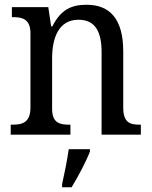

<svg xmlns="http://www.w3.org/2000/svg" viewBox="-20 -566 637 807"><path d="M25 0H276V-42H271C231 -42 199 -49 199 -109V-320C199 -406 226 -483 310 -483C381 -483 407 -432 407 -346V0H572V-42H567C526 -42 498 -51 498 -114V-350C498 -487 441 -546 344 -546C282 -546 236 -527 200 -455H195L183 -536H30V-494H35C75 -494 108 -485 108 -426V-114C108 -51 74 -42 33 -42H25ZM241 208V221H281C307 179 342 113 358 71V61H269C262 109 251 164 241 208Z"/></svg>

Font: Noto Serif Sinhala SemiCondensed
Style: Regular
Weight: 400
Width: 4
Designer: Jelle Bosma - Monotype Design Team
Foundry: Monotype Imaging Inc.
Version: Version 2.007